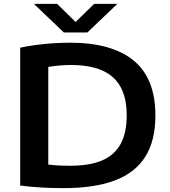

<svg xmlns="http://www.w3.org/2000/svg" viewBox="-20 -968 878 994"><path d="M309 6Q275 6 238 4.8Q201 3.5 162.5 0.5Q124 -2.5 84.5 -7.5V-721Q122 -729.5 166 -735.2Q210 -741 255.2 -744Q300.5 -747 342 -747Q559.5 -747 672 -654.5Q784.5 -562 784.5 -370Q784.5 -239 731.8 -156Q679 -73 573.5 -33.5Q468 6 309 6ZM345 -110Q444 -110 508.5 -137.5Q573 -165 604.5 -222.8Q636 -280.5 636 -371Q636 -460.5 604 -518.2Q572 -576 507.8 -603.8Q443.5 -631.5 346.5 -631.5Q319.5 -631.5 289.2 -629Q259 -626.5 230 -621.5V-116Q254.5 -113 282 -111.5Q309.5 -110 345 -110ZM310.5 -800 155.5 -948H275.5L386 -840H357L467.5 -948H587.5L432.5 -800Z"/></svg>

Font: Encode Sans SC Expanded SemiBold
Style: Regular
Weight: 600
Width: 7
Designer: Multiple Designers
Foundry: Impallari Type
Version: Version 3.002